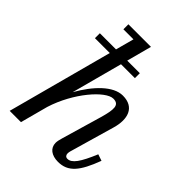

<svg xmlns="http://www.w3.org/2000/svg" viewBox="-215 -866 992 992"><g transform="rotate(45 281.5 -370.0)"><path d="M375.5 -308 312.5 -92C307.5 -75.5 304.5 -61.5 304.5 -51C304.5 -13 335.5 10 382.5 10C456 10 495 -38 538 -153L502.5 -165C464.5 -74 438 -35.5 406 -35.5C393.5 -35.5 387 -44.5 387 -56C387 -61 388 -68 389.5 -73L460.5 -319.5C484 -400.5 464.5 -469.5 378 -469.5C308 -469.5 235.5 -393.5 182 -298.5L256.5 -577H358V-613H266L302.5 -750H137.5V-713.5H211L184 -613H66V-577H174.5L20 0H102.5L143 -151.5C188.5 -297.5 299 -423.5 354.5 -423.5C400.5 -423.5 398 -386 375.5 -308Z"/></g></svg>

Font: Bodoni* 06pt
Style: Italic
Weight: 400
Italic angle: -13°
Version: Version 2.3